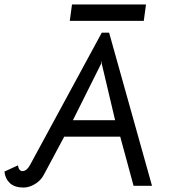

<svg xmlns="http://www.w3.org/2000/svg" viewBox="-35 -835 809 864"><path d="M-15 -63 46 -91Q47 -79 52.5 -72Q58 -65 66 -65Q86 -65 102 -96L423 -688H456L649 1H566L506 -220H254L162 -48Q148 -22 122 -6.5Q96 9 71 9Q31 9 9.5 -11Q-12 -31 -15 -63ZM483 -294 423 -548V-563L420 -548L293 -294ZM289 -815H622L612 -741H279Z"/></svg>

Font: Bellota
Style: Bold Italic
Weight: 700
Italic angle: -7.5°
Designer: Kemie Guaida
Foundry: Kemie Guaida
Version: Version 4.001